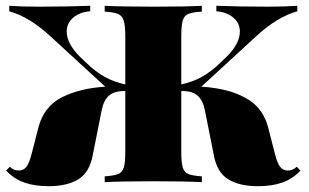

<svg xmlns="http://www.w3.org/2000/svg" viewBox="-20 -628 1064 662"><path d="M1016 -40Q989 -11 953 1.5Q917 14 870 14Q805 14 766.5 -10Q728 -34 717 -94L686 -250Q679 -283 661 -298.5Q643 -314 610 -314H605V-106Q605 -68 610 -51Q615 -34 629.5 -28Q644 -22 676 -20V0Q621 -3 514 -3Q395 -3 341 0V-20Q373 -22 387.5 -28Q402 -34 407 -51Q412 -68 412 -106V-314H407Q374 -314 356 -298.5Q338 -283 331 -250L300 -94Q289 -34 250.5 -10Q212 14 147 14Q100 14 64 1.5Q28 -11 1 -40L14 -53Q27 -40 45 -40Q60 -40 70.5 -52Q81 -64 91 -105L112 -187Q131 -261 193.5 -292.5Q256 -324 343 -329L157 -500Q82 -570 12 -589V-608Q53 -605 113 -605Q207 -605 291 -608V-589Q257 -587 233.5 -568Q210 -549 210 -519Q210 -478 255 -433L278 -411Q310 -380 342 -362.5Q374 -345 412 -337V-502Q412 -540 406.5 -557Q401 -574 387 -580Q373 -586 341 -588V-608Q395 -605 514 -605Q620 -605 676 -608V-588Q644 -586 629.5 -580Q615 -574 610 -557Q605 -540 605 -502V-337Q643 -345 675 -362.5Q707 -380 739 -411L762 -433Q807 -478 807 -519Q807 -549 783.5 -568Q760 -587 726 -589V-608Q810 -605 904 -605Q965 -605 1005 -608V-589Q935 -570 860 -500L674 -329Q701 -328 728 -323Q796 -312 842.5 -280.5Q889 -249 905 -187L926 -105Q936 -64 946.5 -52Q957 -40 972 -40Q990 -40 1003 -53Z"/></svg>

Font: Playfair Display SC Black
Style: Regular
Weight: 900
Designer: Claus Eggers Sørensen
Foundry: Claus Eggers Sørensen
Version: Version 1.200; ttfautohint (v1.6)